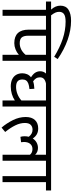

<svg xmlns="http://www.w3.org/2000/svg" viewBox="730 -1647 922 2436"><g transform="rotate(90 1191.0 -429.0)"><path d="M123 -717.8Q123 -694.3 132.6 -671.6Q142.1 -648.9 167.5 -616.2H281.2V-551.3H173.8V-0.5H97.7V-551.3H-7.3V-616.2H94.7Q68.4 -645.5 56.6 -674.3Q44.9 -703.1 44.9 -734.4Q44.9 -803.7 96.2 -836.7Q147.5 -869.6 236.8 -869.6Q354.5 -869.6 478.3 -826.2Q602.1 -782.7 722.2 -699.7L693.4 -655.3Q576.2 -727.1 466.6 -763.7Q356.9 -800.3 247.1 -800.3Q180.7 -800.3 151.9 -780Q123 -759.8 123 -717.8Z M849.6 -551.3H744.6V0H668V-207Q637.2 -179.7 598.1 -164.6Q559.1 -149.4 520 -149.4Q434.6 -149.4 391.8 -195.6Q349.1 -241.7 349.1 -333V-551.3H263.7V-616.2H849.6ZM668 -551.3H426.3V-325.7Q426.3 -270.5 447.5 -244.4Q468.8 -218.3 522.5 -218.3Q562.5 -218.3 599.9 -236.8Q637.2 -255.4 668 -292.5Z M1429.7 -551.3H1324.7V0H1248V-156.7Q1211.9 -131.8 1166 -118.2Q1120.1 -104.5 1069.8 -104.5Q1016.6 -104.5 979 -122.6Q941.4 -140.6 922.1 -173.8Q902.8 -207 902.8 -251.5Q902.8 -283.7 914.8 -312Q926.8 -340.3 953.6 -361.3Q912.1 -387.2 894.5 -416Q877 -444.8 877 -477.1Q877 -522 906.2 -551.3H835V-616.2H1429.7ZM1248 -551.3H1032.2Q994.1 -543.5 974.1 -525.1Q954.1 -506.8 954.1 -475.1Q954.1 -446.8 967.3 -425.8Q980.5 -404.8 1004.9 -388.2Q1043.9 -401.9 1099.1 -403.8L1103 -341.8Q1060.1 -337.4 1033.7 -327.6Q1007.3 -317.9 994.4 -299.8Q981.4 -281.7 981.4 -252.4Q981.4 -210.9 1004.6 -191.4Q1027.8 -171.9 1076.2 -171.9Q1122.1 -171.9 1167.2 -189.7Q1212.4 -207.5 1248 -239.7Z M2117.2 -551.3H2012.2V-0.5H1936V-348.6Q1909.7 -379.9 1863.8 -379.9Q1822.3 -379.9 1798.3 -351.1Q1774.4 -322.3 1774.4 -272Q1774.4 -254.4 1777.3 -235.4L1709 -227.1Q1701.7 -251 1701.7 -280.3Q1701.7 -306.6 1708 -333.5Q1689.5 -356.9 1667.7 -368.9Q1646 -380.9 1618.7 -380.9Q1580.6 -380.9 1556.9 -357.7Q1533.2 -334.5 1533.2 -283.2Q1533.2 -223.6 1564 -161.4Q1594.7 -99.1 1647.5 -33.7L1591.8 12.2Q1538.1 -50.3 1497.8 -130.4Q1457.5 -210.4 1457.5 -294.9Q1457.5 -370.1 1495.8 -411.4Q1534.2 -452.6 1602.5 -452.6Q1643.1 -452.6 1674.3 -436.3Q1705.6 -419.9 1730 -383.8Q1750 -415 1781.5 -432.4Q1813 -449.7 1850.6 -449.7Q1875 -449.7 1897.5 -440.7Q1919.9 -431.6 1936 -414.1V-551.3H1415V-616.2H2117.2Z M2389.2 -551.3H2284.2V0H2207.5V-551.3H2102.5V-616.2H2389.2Z"/></g></svg>

Font: Varta
Style: Regular
Weight: 400
Designer: Joana Correia, Viktoriya Grabowska, Eben Sorkin
Foundry: Sorkin Type
Version: Version 1.002; ttfautohint (v1.3) -l 8 -r 24 -G 200 -x 12 -H